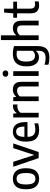

<svg xmlns="http://www.w3.org/2000/svg" viewBox="1496 -2344 1078 4109"><g transform="rotate(-90 2034.5 -289.0)"><path d="M264 10Q160.5 10 99.8 -56.5Q39 -123 39 -271Q39 -419 99.2 -485.8Q159.5 -552.5 264 -552.5Q368.5 -552.5 429 -485.5Q489.5 -418.5 489.5 -271.5Q489.5 -124 428.8 -57Q368 10 264 10ZM264 -69.5Q302 -69.5 329.8 -87.2Q357.5 -105 372.2 -148.5Q387 -192 387 -269.5Q387 -349 372 -393.2Q357 -437.5 329.5 -455.2Q302 -473 264 -473Q226.5 -473 199 -455.5Q171.5 -438 156.5 -394.2Q141.5 -350.5 141.5 -272.5Q141.5 -193.5 156.2 -149.2Q171 -105 198.5 -87.2Q226 -69.5 264 -69.5Z M706 0 521 -544H626.5L773 -93.5L919.5 -544H1020.5L835.5 0Z M1312 10Q1184 10 1121.2 -55.5Q1058.5 -121 1058.5 -272.5Q1058.5 -416.5 1116.5 -484.5Q1174.5 -552.5 1274 -552.5Q1371.5 -552.5 1424.5 -484.5Q1477.5 -416.5 1477.5 -270V-239.5H1160.5Q1163 -145.5 1202 -108.5Q1241 -71.5 1324 -71.5Q1379 -71.5 1450.5 -91.5V-10Q1412.5 0.5 1379 5.2Q1345.5 10 1312 10ZM1273.5 -482.5Q1240 -482.5 1215 -466.5Q1190 -450.5 1175.8 -411.8Q1161.5 -373 1160 -305H1381.5Q1380.5 -373 1367.5 -411.8Q1354.5 -450.5 1330.5 -466.5Q1306.5 -482.5 1273.5 -482.5Z M1575 0V-544H1658L1666 -470.5H1672Q1696.5 -511.5 1734.8 -530.8Q1773 -550 1816.5 -550Q1827 -550 1836.8 -549Q1846.5 -548 1854.5 -546.5V-453Q1843.5 -455 1832.8 -455.5Q1822 -456 1810.5 -456Q1773 -456 1735 -438.2Q1697 -420.5 1675.5 -385.5V0Z M1925 0V-544H2009L2016 -484.5H2022Q2082.5 -552.5 2176.5 -552.5Q2223.5 -552.5 2260.2 -534.2Q2297 -516 2318.2 -474.8Q2339.5 -433.5 2339.5 -364V0H2239V-358Q2239 -417.5 2214 -440.2Q2189 -463 2147 -463Q2117.5 -463 2083 -448.8Q2048.5 -434.5 2025.5 -400V0Z M2465 0V-544H2565.5V0ZM2515 -650.5Q2482 -650.5 2465 -666.2Q2448 -682 2448 -710Q2448 -738.5 2465 -754.8Q2482 -771 2515 -771Q2548 -771 2565 -754.8Q2582 -738.5 2582 -710Q2582 -682 2565 -666.2Q2548 -650.5 2515 -650.5Z M2856 230Q2820.5 230 2779.8 224.5Q2739 219 2704 208V125.5Q2743 137.5 2779.2 143Q2815.5 148.5 2849 148.5Q2926.5 148.5 2964.5 114.5Q3002.5 80.5 3002.5 -4.5V-56H2997Q2976 -28.5 2942 -11Q2908 6.5 2863.5 6.5Q2812 6.5 2767.8 -19.5Q2723.5 -45.5 2696.5 -104.2Q2669.5 -163 2669.5 -261Q2669.5 -552.5 2939 -552.5Q2980 -552.5 3024.2 -545.8Q3068.5 -539 3103 -527V-20.5Q3103 113.5 3040.8 171.8Q2978.5 230 2856 230ZM2898.5 -78.5Q2927.5 -78.5 2955.8 -91.2Q2984 -104 3002.5 -130V-464Q2988.5 -467.5 2969.2 -470Q2950 -472.5 2931 -472.5Q2854 -472.5 2813 -426.5Q2772 -380.5 2772 -270.5Q2772 -194 2788.2 -152.2Q2804.5 -110.5 2833 -94.5Q2861.5 -78.5 2898.5 -78.5Z M3232.5 0V-808H3333V-484.5H3338.5Q3395.5 -552.5 3488.5 -552.5Q3533 -552.5 3569 -534.2Q3605 -516 3626 -474.8Q3647 -433.5 3647 -363V0H3546.5V-357.5Q3546.5 -417 3521.2 -439.8Q3496 -462.5 3454.5 -462.5Q3424.5 -462.5 3390.2 -448.2Q3356 -434 3333 -399.5V0Z M3977.5 9.5Q3895 9.5 3849.5 -33.2Q3804 -76 3804 -173V-462.5H3710.5V-544H3804L3821 -740H3904.5V-544H4053.5V-462.5H3904.5V-187.5Q3904.5 -125 3928 -101Q3951.5 -77 4001.5 -77Q4026 -77 4060 -84V0Q4041.5 4 4020 6.8Q3998.5 9.5 3977.5 9.5Z"/></g></svg>

Font: Encode Sans SmCnd Md
Style: Regular
Weight: 500
Width: 4
Designer: Multiple Designers
Foundry: Impallari Type
Version: Version 3.002; ttfautohint (v1.8.3) -l 8 -r 50 -G 200 -x 14 